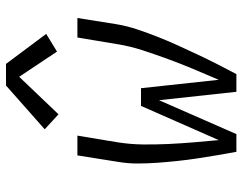

<svg xmlns="http://www.w3.org/2000/svg" viewBox="-104 -704 808 640"><g transform="rotate(-90 300.0 -384.0)"><path d="M114 0Q108 -32 102.5 -64.5Q97 -97 92 -130Q87 -163 83.5 -196Q80 -229 77.5 -262.5Q75 -296 75 -330Q75 -364 81 -398L102 -530H168L146 -398Q139 -355 138.5 -312Q138 -269 140 -227Q142 -185 145.5 -143Q149 -101 153 -59L267 -318H326L354 -59Q372 -101 389.5 -142.5Q407 -184 422.5 -226.5Q438 -269 452 -311.5Q466 -354 473 -398L495 -530H560L539 -398Q533 -363 521.5 -329Q510 -295 497 -262Q484 -229 469 -196Q454 -163 438.5 -130Q423 -97 406.5 -64.5Q390 -32 373 0H314L286 -258L173 0ZM239 -593 189 -639 335 -768H407L507 -634L448 -598L364 -724Z"/></g></svg>

Font: Iosevka Curly LtExObl
Style: Regular
Weight: 300
Width: 7
Italic angle: -9°
Monospace: yes
Designer: Belleve Invis
Foundry: Belleve Invis
Version: Version 11.1.0; ttfautohint (v1.8.3)